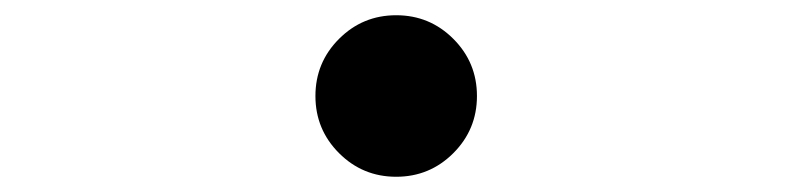

<svg xmlns="http://www.w3.org/2000/svg" viewBox="-20 -506 1040 252"><path d="M500 -274Q456 -274 425 -305Q394 -336 394 -380Q394 -424 425 -455Q456 -486 500 -486Q544 -486 575 -455Q606 -424 606 -380Q606 -336 575 -305Q544 -274 500 -274Z"/></svg>

Font: Resource Han Rounded JP
Style: Regular
Weight: 400
Designer: Cyano Hao (round all glyphs); Ryoko NISHIZUKA 西塚涼子 (kana, bopomofo & ideographs); Paul D. Hunt (Latin, Greek & Cyrillic)
Foundry: Cyano Hao
Version: 0.990